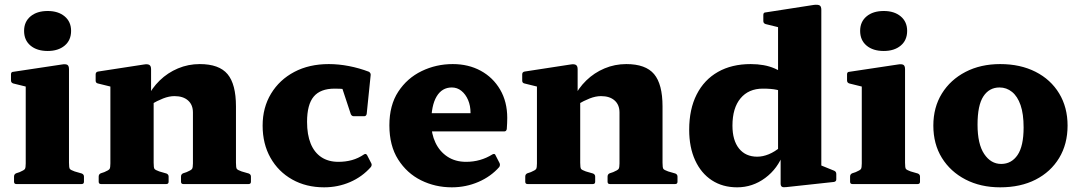

<svg xmlns="http://www.w3.org/2000/svg" viewBox="-20 -787 4620 821"><path d="M90 0V-310H275V0ZM50 0Q40 0 40 -10V-32Q40 -42 49 -46L64 -51Q83 -59 86.5 -64.5Q90 -70 90 -88V-180H275V-91Q275 -70 278.5 -65Q282 -60 299 -54L330 -45Q339 -41 339 -32V-10Q339 0 329 0ZM90 -310V-462L110 -412L37 -430Q27 -433 27 -443V-469Q27 -480 37 -480L243 -511Q260 -514 267.5 -510Q275 -506 275 -491V-310ZM184 -569Q138 -569 110.5 -592Q83 -615 83 -655Q83 -694 110.5 -717Q138 -740 184 -740Q229 -740 256.5 -717Q284 -694 284 -655Q284 -615 256.5 -592Q229 -569 184 -569Z M805 -306Q805 -339 784 -357.5Q763 -376 726 -376Q703 -376 677.5 -366Q652 -356 625 -340L608 -366Q629 -410 663 -443Q697 -476 741 -494.5Q785 -513 834 -513Q917 -513 953 -470Q989 -427 989 -332V0H805ZM452 0V-310H637V0ZM412 0Q402 0 402 -10V-32Q402 -42 411 -46L426 -51Q445 -59 448.5 -64.5Q452 -70 452 -88V-180H637V-91Q637 -70 640.5 -65Q644 -60 661 -54L692 -45Q701 -41 701 -32V-10Q701 0 691 0ZM764 0Q754 0 754 -10V-32Q754 -42 763 -46L778 -51Q797 -59 801 -64.5Q805 -70 805 -88V-180H989V-91Q989 -70 992.5 -65Q996 -60 1013 -54L1044 -45Q1053 -41 1053 -32V-10Q1053 0 1043 0ZM452 -310V-462L472 -412L399 -430Q389 -432 389 -442V-469Q389 -479 399 -481L594 -511Q611 -514 618.5 -509.5Q626 -505 626 -491V-375L637 -359V-310Z M1366 14Q1289 14 1229.5 -19.5Q1170 -53 1136.5 -112.5Q1103 -172 1103 -250Q1103 -327 1139 -386.5Q1175 -446 1238.5 -479.5Q1302 -513 1386 -513Q1428 -513 1472 -504.5Q1516 -496 1558 -480Q1566 -474 1565 -466L1548 -300Q1546 -290 1537 -290H1493Q1484 -290 1480 -299L1437 -429L1492 -400Q1476 -404 1455 -406Q1434 -408 1411 -408Q1350 -408 1321.5 -374Q1293 -340 1293 -266Q1293 -211 1308.5 -173Q1324 -135 1354 -115Q1384 -95 1427 -95Q1458 -95 1485 -102.5Q1512 -110 1537 -127Q1545 -132 1550 -123L1567 -90Q1572 -82 1566 -73Q1529 -31 1477 -8.5Q1425 14 1366 14Z M1912 14Q1841 14 1780.5 -16Q1720 -46 1682.5 -105Q1645 -164 1645 -251Q1645 -337 1683 -395Q1721 -453 1783 -483Q1845 -513 1916 -513Q1983 -513 2035.5 -484.5Q2088 -456 2118.5 -404Q2149 -352 2149 -283Q2149 -272 2148.5 -260.5Q2148 -249 2147 -235Q2145 -225 2136 -225H1813V-303H2020L1992 -290Q1992 -295 1992 -298Q1992 -301 1992 -305Q1992 -335 1981.5 -359.5Q1971 -384 1953 -398.5Q1935 -413 1912 -413Q1870 -413 1847 -374.5Q1824 -336 1824 -262Q1824 -215 1842 -177Q1860 -139 1893.5 -117Q1927 -95 1973 -95Q2035 -95 2086 -127Q2096 -132 2099 -123L2116 -90Q2120 -82 2115 -73Q2079 -32 2025.5 -9Q1972 14 1912 14Z M2629 -306Q2629 -339 2608 -357.5Q2587 -376 2550 -376Q2527 -376 2501.5 -366Q2476 -356 2449 -340L2432 -366Q2453 -410 2487 -443Q2521 -476 2565 -494.5Q2609 -513 2658 -513Q2741 -513 2777 -470Q2813 -427 2813 -332V0H2629ZM2276 0V-310H2461V0ZM2236 0Q2226 0 2226 -10V-32Q2226 -42 2235 -46L2250 -51Q2269 -59 2272.5 -64.5Q2276 -70 2276 -88V-180H2461V-91Q2461 -70 2464.5 -65Q2468 -60 2485 -54L2516 -45Q2525 -41 2525 -32V-10Q2525 0 2515 0ZM2588 0Q2578 0 2578 -10V-32Q2578 -42 2587 -46L2602 -51Q2621 -59 2625 -64.5Q2629 -70 2629 -88V-180H2813V-91Q2813 -70 2816.5 -65Q2820 -60 2837 -54L2868 -45Q2877 -41 2877 -32V-10Q2877 0 2867 0ZM2276 -310V-462L2296 -412L2223 -430Q2213 -432 2213 -442V-469Q2213 -479 2223 -481L2418 -511Q2435 -514 2442.5 -509.5Q2450 -505 2450 -491V-375L2461 -359V-310Z M3307 -162V-589H3492V-162ZM3337 -389Q3324 -398 3301.5 -403Q3279 -408 3242 -408Q3181 -408 3146.5 -366.5Q3112 -325 3112 -250Q3112 -187 3140 -152Q3168 -117 3218 -117Q3242 -117 3267.5 -127.5Q3293 -138 3318 -159L3330 -132Q3306 -66 3252 -26Q3198 14 3132 14Q3070 14 3024 -16Q2978 -46 2952.5 -101.5Q2927 -157 2927 -232Q2927 -320 2959 -383Q2991 -446 3050 -479.5Q3109 -513 3190 -513Q3249 -513 3292 -494.5Q3335 -476 3380 -432ZM3307 -564V-716L3327 -666L3254 -684Q3244 -687 3244 -697V-723Q3244 -734 3254 -734L3460 -766Q3477 -768 3484.5 -764Q3492 -760 3492 -745V-564ZM3492 -162V-50L3473 -87L3547 -57Q3556 -53 3556 -43V-20Q3556 -11 3546 -9L3343 13Q3329 15 3323.5 11.5Q3318 8 3318 -2V-123L3307 -139V-162Z M3665 0V-310H3850V0ZM3625 0Q3615 0 3615 -10V-32Q3615 -42 3624 -46L3639 -51Q3658 -59 3661.5 -64.5Q3665 -70 3665 -88V-180H3850V-91Q3850 -70 3853.5 -65Q3857 -60 3874 -54L3905 -45Q3914 -41 3914 -32V-10Q3914 0 3904 0ZM3665 -310V-462L3685 -412L3612 -430Q3602 -433 3602 -443V-469Q3602 -480 3612 -480L3818 -511Q3835 -514 3842.5 -510Q3850 -506 3850 -491V-310ZM3759 -569Q3713 -569 3685.5 -592Q3658 -615 3658 -655Q3658 -694 3685.5 -717Q3713 -740 3759 -740Q3804 -740 3831.5 -717Q3859 -694 3859 -655Q3859 -615 3831.5 -592Q3804 -569 3759 -569Z M4257 14Q4173 14 4108.5 -19.5Q4044 -53 4007.5 -112Q3971 -171 3971 -250Q3971 -328 4007.5 -387Q4044 -446 4108.5 -479.5Q4173 -513 4257 -513Q4343 -513 4408 -480Q4473 -447 4509 -387.5Q4545 -328 4545 -250Q4545 -171 4509 -111.5Q4473 -52 4408.5 -19Q4344 14 4257 14ZM4261 -86Q4305 -86 4331 -124Q4357 -162 4357 -242Q4357 -300 4344 -337.5Q4331 -375 4307.5 -394Q4284 -413 4254 -413Q4210 -413 4185 -375Q4160 -337 4160 -254Q4160 -171 4188.5 -128.5Q4217 -86 4261 -86Z"/></svg>

Font: Hahmlet ExtraBold
Style: Regular
Weight: 800
Designer: Minjoo Ham & Mark Frömberg
Foundry: hypertype
Version: Version 1.002